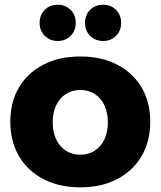

<svg xmlns="http://www.w3.org/2000/svg" viewBox="-20 -785 678 811"><path d="M319.3 -546.4Q408.1 -546.4 474.6 -512.1Q541.1 -477.9 577.9 -415.9Q614.6 -354 614.6 -270.6Q614.6 -187.7 577.9 -125.3Q541.1 -62.9 474.6 -28.3Q408.1 6.3 319.3 6.3Q230.4 6.3 163.7 -28.3Q97 -62.9 60.3 -125.3Q23.6 -187.7 23.6 -270.6Q23.6 -354 60.3 -415.9Q97 -477.9 163.7 -512.1Q230.4 -546.4 319.3 -546.4ZM319.3 -404.9Q284.4 -404.9 258 -387.8Q231.6 -370.7 217.1 -339.9Q202.6 -309 202.6 -268.4Q202.6 -227.4 217.1 -196.6Q231.6 -165.7 258 -148.6Q284.4 -131.6 319.3 -131.6Q354.1 -131.6 380.4 -148.6Q406.6 -165.7 421.1 -196.6Q435.6 -227.4 435.6 -268.4Q435.6 -309 421.1 -339.9Q406.6 -370.7 380.4 -387.8Q354.1 -404.9 319.3 -404.9ZM223.9 -764.9Q256.9 -764.9 278.4 -743.2Q299.9 -721.6 299.9 -688.5Q299.9 -655.4 278.4 -633.6Q256.9 -611.9 223.9 -611.9Q190.4 -611.9 168.9 -633.8Q147.4 -655.7 147.4 -688.3Q147.4 -721.5 168.9 -743.2Q190.4 -764.9 223.9 -764.9ZM415.6 -764.9Q448.6 -764.9 470.1 -743.2Q491.6 -721.6 491.6 -688.5Q491.6 -655.4 470.1 -633.6Q448.6 -611.9 415.6 -611.9Q382.1 -611.9 360.6 -633.8Q339.1 -655.7 339.1 -688.3Q339.1 -721.5 360.6 -743.2Q382.1 -764.9 415.6 -764.9Z"/></svg>

Font: Alexandria
Style: Regular
Weight: 400
Designer: Mohamed Gaber
Foundry: Kief Type Foundry
Version: Version 5.100